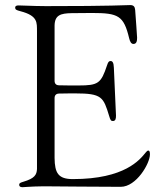

<svg xmlns="http://www.w3.org/2000/svg" viewBox="-20 -752 659 775"><path d="M501.4 -597.3C504.3 -585.6 508.9 -574.6 518.5 -574.6C531.2 -574.6 533.4 -586.3 533.4 -599.8C533 -607.2 528.4 -677.2 525.6 -711.6C524.5 -724.4 519.9 -731.5 505.7 -731.5C478 -731.5 444.6 -727.3 165.5 -727.3H164.8C104 -727.6 79.2 -730.1 54.7 -730.1C46.5 -730.1 41.2 -727.6 41.2 -721.6C41.2 -713.4 45.1 -711.3 62.5 -706.7C133.5 -688.2 128.9 -660.9 129.3 -625V-100.9C129.3 -99.8 129.3 -99.1 129.3 -98V-94.5V-70C128.2 -46.5 120 -32 74.6 -18.5C63.2 -14.9 57.5 -13.5 57.5 -5.7C57.5 -1.1 60.4 3.6 70.3 3.6C80.6 3.6 98.7 0.7 156.2 0C237.2 0.4 364.7 2.1 467.3 2.1C530.5 2.1 585.2 -92.3 585.2 -128.6C585.2 -138.1 584.2 -144.2 578.1 -144.2C575.3 -144.2 571.7 -141 567.5 -135.7C545.1 -108.3 484.7 -29.1 274.1 -29.1C215.2 -29.1 201 -53.3 200.3 -114.3V-355.8C200.3 -367.5 206.3 -373.9 218 -374.3C243.3 -375 276.3 -375 284.1 -375C391.3 -375 397.4 -360.1 420.5 -284.1C425.4 -267.8 427.6 -263.5 435.4 -263.5C446.7 -263.5 448.2 -273.4 448.2 -285.5C447.4 -305.4 440.3 -465.9 439.6 -478.7C438.9 -500.7 433.2 -505.7 426.1 -505.7C419 -505.7 416.2 -500.7 411.9 -487.9C387.8 -415.8 377.1 -407 296.9 -407C269.5 -407 241.1 -407 218 -407.7C206.3 -408 200.3 -414.4 200.3 -426.1V-648.8C201 -691.1 224.8 -698.2 269.2 -698.9C322.8 -699.6 334.9 -699.6 350.9 -699.6C458.1 -699.6 479.4 -688.9 501.4 -597.3Z"/></svg>

Font: Margiela Serif Light
Style: Regular
Weight: 300
Designer: Andreas Faust, Stefan Endress
Version: Version 1.002;FEAKit 1.0